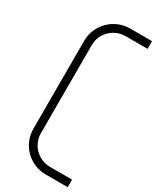

<svg xmlns="http://www.w3.org/2000/svg" viewBox="-241 -884 899 1101"><g transform="rotate(30 208.5 -333.5)"><path d="M417 150V100H271C193 100 129 37 129 -41V-625C129 -703 193 -766 271 -766H417V-817H271C166 -817 79 -730 79 -625V-41C79 65 165 150 271 150Z"/></g></svg>

Font: linja pona
Style: Regular
Weight: 400
Foundry: jan Same & David A Roberts
Version: Version 4.9